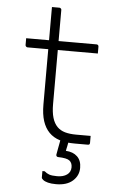

<svg xmlns="http://www.w3.org/2000/svg" viewBox="-61 -742 622 1003"><g transform="rotate(5 250.0 -240.0)"><path d="M50 -526H419Q424 -526 427 -523Q430 -520 430 -515Q430 -509 430 -503Q430 -497 430 -491.5Q430 -486 430 -479H61Q59 -479 57 -480Q55 -481 53.5 -482.5Q52 -484 51 -486Q50 -488 50 -490Q50 -497 50 -502.5Q50 -508 50 -514Q50 -520 50 -526ZM430 -47Q430 -38 430 -29Q430 -20 430 -11Q430 -5 427.5 -2.5Q425 0 419 0Q410 0 401.5 0Q393 0 384.5 0Q376 0 367.5 0Q359 0 350 0Q305 0 271.5 -10.5Q238 -21 215.5 -44Q193 -67 181.5 -102.5Q170 -138 170 -189Q170 -239 170 -289Q170 -339 170 -389Q170 -439 170 -489.5Q170 -540 170 -591Q170 -618 170 -645.5Q170 -673 170 -700Q180 -700 189.5 -700Q199 -700 209 -700Q212 -700 214.5 -698.5Q217 -697 218.5 -694.5Q220 -692 220 -689Q220 -627 220 -565.5Q220 -504 220 -442Q220 -380 220 -318.5Q220 -257 220 -195Q220 -153 228.5 -124Q237 -95 255 -77Q271 -61 295.5 -54Q320 -47 354 -47Q364 -47 374.5 -47Q385 -47 395 -47Q405 -47 415 -47ZM321 -22Q320 -16 318.5 -9Q317 -2 315.5 4.5Q314 11 313 18Q312 25 310 31L308 42Q346 44 368 65Q390 86 390 124Q390 165 359 192.5Q328 220 272 220Q246 220 229 215.5Q212 211 203.5 204Q195 197 195 192Q195 184 195 178.5Q195 173 195 168Q195 163 195 158H207Q218 168 232 173Q246 178 274 178Q306 178 325.5 164Q345 150 345 125Q345 102 330.5 90.5Q316 79 271 78Q266 78 263 75Q260 72 260 67Q262 57 263.5 47.5Q265 38 267 28.5Q269 19 270.5 10Q272 1 274 -9Q275 -16 278.5 -18.5Q282 -21 291.5 -21.5Q301 -22 321 -22Z"/></g></svg>

Font: Recursive Light
Style: Regular
Weight: 300
Version: Version 1.085